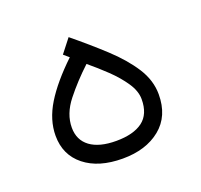

<svg xmlns="http://www.w3.org/2000/svg" viewBox="-81 -499 614 587"><g transform="rotate(-20 225.5 -205.0)"><path d="M178.7 -348.6 161.6 -363.3 196.3 -407.7Q250.5 -363.3 295.9 -321.3Q341.3 -279.3 368.4 -237.1Q395.5 -194.8 395.5 -149.4Q395.5 -78.6 348.4 -40.3Q301.3 -2 225.6 -2Q147.5 -2 101.6 -38.6Q55.7 -75.2 55.7 -137.7Q55.7 -189 86.9 -240Q118.2 -291 178.7 -348.6ZM341.3 -153.3Q341.3 -179.7 322.5 -207.5Q303.7 -235.4 275.9 -262Q248 -288.6 219.7 -312Q176.8 -272 143.8 -230.2Q110.8 -188.5 110.8 -144Q110.8 -103.5 140.6 -81.5Q170.4 -59.6 225.1 -59.6Q281.2 -59.6 311.3 -82Q341.3 -104.5 341.3 -153.3Z"/></g></svg>

Font: Vazirmatn UI FD ExtraLight
Style: Regular
Weight: 200
Designer: Saber Rastikerdar
Foundry: Saber Rastikerdar
Version: Version 33.003